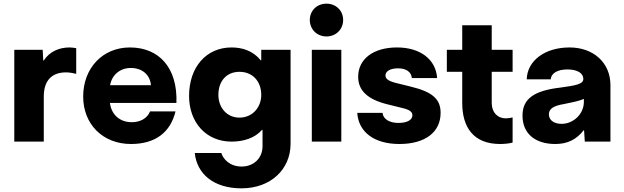

<svg xmlns="http://www.w3.org/2000/svg" viewBox="-20 -773 3407 1048"><path d="M360 -514C303 -514 251 -492 219 -443H216L213 -501H58V0H219V-246C219 -334 263 -378 341 -378C359 -378 385 -373 396 -370V-510C384 -512 372 -514 360 -514Z M689 -514C540 -514 434 -401 434 -246C434 -95 541 13 695 13C826 13 910 -49 938 -165H799C784 -127 746 -106 699 -106C633 -106 588 -148 580 -211H943C950 -402 849 -514 689 -514ZM694 -402C757 -402 799 -364 804 -308H581C591 -366 637 -402 694 -402Z M1406 -444H1403C1361 -496 1302 -514 1244 -514C1106 -514 1012 -407 1012 -249C1012 -105 1105 0 1244 0C1308 0 1371 -19 1410 -64H1413V25C1413 90 1365 136 1299 136C1234 136 1198 95 1188 62H1043C1055 177 1147 255 1298 255C1458 255 1566 151 1566 12V-501H1406ZM1287 -131C1217 -131 1172 -187 1172 -255C1172 -331 1217 -381 1287 -381C1358 -381 1406 -330 1406 -255C1406 -187 1358 -131 1287 -131Z M1762 -574C1814 -574 1853 -613 1853 -664C1853 -715 1814 -753 1762 -753C1710 -753 1671 -715 1671 -664C1671 -613 1710 -574 1762 -574ZM1843 0V-501H1682V0Z M2160 13C2300 13 2385 -51 2385 -157C2385 -231 2342 -271 2223 -300L2138 -321C2100 -331 2084 -343 2084 -361C2084 -385 2111 -400 2153 -400C2196 -400 2225 -381 2228 -347H2366C2359 -449 2274 -514 2147 -514C2018 -514 1935 -451 1935 -354C1935 -279 1986 -230 2097 -203L2182 -182C2217 -173 2231 -162 2231 -144C2231 -118 2202 -102 2155 -102C2106 -102 2071 -123 2068 -157H1930C1937 -51 2024 13 2160 13Z M2778 -501H2664V-635H2503V-501H2419V-381H2503V-211C2503 -81 2562 13 2710 13C2729 13 2759 11 2778 5V-132C2764 -129 2754 -127 2741 -127C2695 -127 2664 -160 2664 -211V-381H2778Z M3089 -514C2954 -514 2858 -442 2855 -340H2986C2988 -373 3023 -394 3077 -394C3131 -394 3164 -374 3164 -342C3164 -313 3119 -306 3039 -295C2892 -278 2832 -232 2832 -142C2832 -43 2902 13 3011 13C3077 13 3126 -11 3166 -62H3168L3172 0H3312V-308C3312 -432 3218 -514 3089 -514ZM3046 -97C3005 -97 2976 -116 2976 -149C2976 -180 3003 -196 3058 -205C3098 -213 3139 -221 3167 -233V-218C3167 -148 3107 -97 3046 -97Z"/></svg>

Font: UULA Sans
Style: Bold
Weight: 700
Designer: Mohamed Gaber, Laura Garcia Mut
Foundry: Kief Type Foundry
Version: Version 3.006;hotconv 1.0.109;makeotfexe 2.5.65596